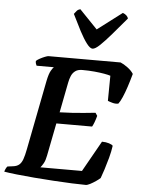

<svg xmlns="http://www.w3.org/2000/svg" viewBox="-73 -1032 799 1081"><g transform="rotate(5 326.5 -491.5)"><path d="M453 0Q422.5 0 374.5 -2Q326.5 -4 270.8 -7.5Q215 -11 160 -15.5Q105 -20 60 -25Q15 -30 -10.5 -34.5Q-8 -44 -3.5 -52.8Q1 -61.5 5 -65L36 -69Q57.5 -71.5 70.2 -82Q83 -92.5 90.8 -114Q98.5 -135.5 105.5 -172L182 -564Q190.5 -606 201.5 -624Q212.5 -642 216.5 -644.5H119Q117 -648.5 114.5 -655Q112 -661.5 112.5 -671Q119.5 -678 133.5 -685.5Q147.5 -693 161.5 -698.5Q175.5 -704 181 -704H588.5Q607 -696.5 629 -680.2Q651 -664 662.5 -645.5Q652 -607.5 640.5 -572.2Q629 -537 617.5 -510.8Q606 -484.5 596 -472Q580 -468.5 561.8 -473.8Q543.5 -479 536 -482.5L537.5 -624.5Q525.5 -628.5 501.5 -632.8Q477.5 -637 445.8 -640Q414 -643 377 -643Q352.5 -643 337.8 -632Q323 -621 315.5 -603.2Q308 -585.5 304 -564L271 -394.5Q311.5 -395.5 345.2 -397.8Q379 -400 410.2 -403.2Q441.5 -406.5 472.5 -409.5L483.5 -393Q477.5 -370.5 471.2 -354.5Q465 -338.5 460 -330.5H258L221.5 -145Q216.5 -118 207 -101.2Q197.5 -84.5 190 -76.5H425L523 -250.5Q545.5 -250.5 563.2 -244.8Q581 -239 585 -232.5Q580.5 -200 570.8 -164Q561 -128 551 -96.8Q541 -65.5 533.5 -46Q525 -38 509 -27Q493 -16 477.5 -8Q462 0 453 0ZM424 -767.5Q410 -767.5 390.8 -792.8Q371.5 -818 349.2 -860.5Q327 -903 302.5 -953.5Q310 -963.5 316.8 -971.5Q323.5 -979.5 336.5 -983L438 -877.5L577 -983Q590.5 -978 598.2 -970.2Q606 -962.5 608 -954Q565 -903 528.5 -860.5Q492 -818 465.5 -792.8Q439 -767.5 424 -767.5Z"/></g></svg>

Font: Texturina Medium
Style: Italic
Weight: 500
Italic angle: -11°
Designer: Guillermo Torres Carreño
Foundry: Omnibus-Type
Version: Version 1.002